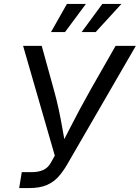

<svg xmlns="http://www.w3.org/2000/svg" viewBox="-20 -962 715 982"><path d="M78.1 0 91.3 -81.5H142.1Q176.3 -81.5 200.9 -92.5Q225.6 -103.5 241.2 -131.8L260.3 -166L98.1 -727.5H193.4L253.4 -510.3Q269.5 -453.1 280 -403.8Q290.5 -354.5 298.6 -308.3Q306.6 -262.2 315.4 -213.9H290Q314.9 -262.2 338.6 -308.3Q362.3 -354.5 388.4 -403.6Q414.6 -452.6 447.3 -510.3L571.3 -727.5H674.8L322.8 -119.6Q302.7 -85 278.6 -57.9Q254.4 -30.8 218.8 -15.4Q183.1 0 127.4 0ZM312.5 -797.9H240.7L322.3 -941.9H419.4ZM469.2 -797.9H397.5L503.4 -941.9H601.1Z"/></svg>

Font: Inter 17pt
Style: Italic
Weight: 400
Italic angle: -9.3988°
Version: Version 4.001;git-66647c0bb